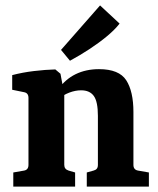

<svg xmlns="http://www.w3.org/2000/svg" viewBox="-20 -688 584 708"><path d="M300 0V-52L325 -59Q333 -61 337 -66Q341 -71 341 -80V-261Q341 -313 326 -334Q311 -355 279 -355Q258 -355 235.5 -346.5Q213 -338 193 -321L194 -358Q221 -396 259 -414.5Q297 -433 345 -433Q419 -433 445.5 -392Q472 -351 472 -275V-80Q472 -62 489 -59L529 -52V0ZM29 0V-52L69 -59Q85 -62 85 -80V-327Q85 -345 69 -348L25 -357V-411Q63 -421 105 -426Q147 -431 184 -432L203 -416L217 -341V-80Q217 -64 233 -59L257 -52V0ZM205 -504 349 -668 421 -601Q403 -578 374 -554Q345 -530 310 -507Q275 -484 238 -464Z"/></svg>

Font: Rasa
Style: Bold
Weight: 700
Designer: Anna Giedrys (Yrsa+Rasa design), David Brezina (Yrsa art-direction, Rasa art-direction, design)
Foundry: Rosetta Type Foundry
Version: Version 2.004